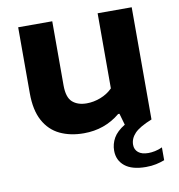

<svg xmlns="http://www.w3.org/2000/svg" viewBox="-84 -623 859 921"><g transform="rotate(-10 345.0 -163.0)"><path d="M288.5 9Q222.5 9 172.2 -15Q122 -39 93.8 -90.8Q65.5 -142.5 65.5 -225.5V-546.5H231.5V-234.5Q231.5 -175.5 257.2 -152.8Q283 -130 326.5 -130Q360.5 -130 394.2 -143Q428 -156 452.5 -180.5V-546.5H618.5V0Q557.5 24.5 534 49.2Q510.5 74 510.5 104.5Q510.5 128 527.5 142Q544.5 156 576.5 156Q591.5 156 608.8 152.5Q626 149 644.5 140.5V203Q625 210.5 603 215.2Q581 220 553.5 220Q485.5 220 450.8 191.8Q416 163.5 416 116.5Q416 84 432.2 55.2Q448.5 26.5 488 2.5L472 -53.5H465.5Q390 9 288.5 9Z"/></g></svg>

Font: Encode Sans Expanded
Style: Bold
Weight: 700
Width: 7
Designer: Multiple Designers
Foundry: Impallari Type
Version: Version 3.000; ttfautohint (v1.8.3) -l 8 -r 50 -G 200 -x 14 